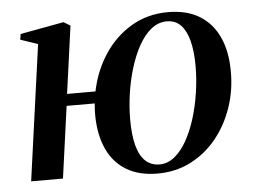

<svg xmlns="http://www.w3.org/2000/svg" viewBox="-44 -581 852 646"><g transform="rotate(-5 382.5 -258.0)"><path d="M183 -282.5H279Q293 -351.5 329.8 -407Q366.5 -462.5 421.5 -494.8Q476.5 -527 545 -527Q608 -527 651 -500.8Q694 -474.5 716.2 -426Q738.5 -377.5 738.5 -310.5Q739 -246 719 -188Q699 -130 662.5 -85.2Q626 -40.5 575.5 -14.8Q525 11 463.5 11Q401.5 11 358.8 -14.5Q316 -40 293.8 -88.2Q271.5 -136.5 271 -203.5Q271 -213.5 271.5 -223.2Q272 -233 273 -242.5H178L144.5 0H37L100.5 -458L42 -478L45 -497L192 -524L214.5 -510.5ZM538.5 -496.5Q509 -496.5 485 -476.8Q461 -457 442.8 -423.8Q424.5 -390.5 412 -349Q399.5 -307.5 393.2 -263.2Q387 -219 387 -178.5Q387 -124 396.8 -88.8Q406.5 -53.5 425.8 -36.2Q445 -19 473 -19Q500 -19 523.2 -37.8Q546.5 -56.5 564.8 -89Q583 -121.5 595.8 -162.8Q608.5 -204 615.2 -249.2Q622 -294.5 622 -338Q622 -387.5 613 -422.8Q604 -458 585.8 -477.2Q567.5 -496.5 538.5 -496.5Z"/></g></svg>

Font: Merriweather 120pt Medium
Style: Italic
Weight: 500
Italic angle: -7.8°
Version: Version 2.101